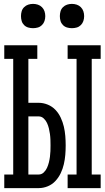

<svg xmlns="http://www.w3.org/2000/svg" viewBox="-20 -968 540 988"><path d="M328 0V-70H374V-665H328V-735H498V-665H452V-70H498V0ZM2 0V-70H48V-665H2V-735H172V-665H126V-439H179Q203 -439 226 -429.5Q249 -420 265.5 -402.5Q282 -385 292.5 -362.5Q303 -340 308.5 -316.5Q314 -293 316 -268.5Q318 -244 318 -220Q318 -195 316 -171Q314 -147 308.5 -123Q303 -99 292.5 -77Q282 -55 265.5 -37Q249 -19 226 -9.5Q203 0 179 0ZM126 -70H179Q194 -70 205 -80.5Q216 -91 222 -104.5Q228 -118 231.5 -132Q235 -146 237 -161Q239 -176 239.5 -190.5Q240 -205 240 -220Q240 -234 239.5 -249Q239 -264 237 -278.5Q235 -293 231.5 -307.5Q228 -322 222 -335Q216 -348 205 -358.5Q194 -369 179 -369H126ZM350 -823Q337 -823 325 -826.5Q313 -830 304 -839Q295 -848 291.5 -860Q288 -872 288 -885Q288 -898 291.5 -910Q295 -922 304 -931Q313 -940 325 -944Q337 -948 350 -948Q363 -948 375 -944Q387 -940 396 -931Q405 -922 409 -910Q413 -898 413 -885Q413 -872 409 -860Q405 -848 396 -839Q387 -830 375 -826.5Q363 -823 350 -823ZM150 -823Q137 -823 125 -826.5Q113 -830 104 -839Q95 -848 91.5 -860Q88 -872 88 -885Q88 -898 91.5 -910Q95 -922 104 -931Q113 -940 125 -944Q137 -948 150 -948Q163 -948 175 -944Q187 -940 196 -931Q205 -922 209 -910Q213 -898 213 -885Q213 -872 209 -860Q205 -848 196 -839Q187 -830 175 -826.5Q163 -823 150 -823Z"/></svg>

Font: Iosevka Slab
Style: Regular
Weight: 400
Monospace: yes
Designer: Belleve Invis
Foundry: Belleve Invis
Version: Version 11.2.4; ttfautohint (v1.8.3)